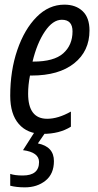

<svg xmlns="http://www.w3.org/2000/svg" viewBox="-20 -566 422 826"><path d="M164 10Q236 10 285 -21V-86Q230 -55 183 -55Q101 -55 101 -163Q101 -201 109 -241H116Q233 -241 299 -293.5Q365 -346 365 -435Q365 -490 335.5 -518Q306 -546 257 -546Q190 -546 137.5 -493Q85 -440 54.5 -351Q24 -262 24 -154Q24 -75 61 -32.5Q98 10 164 10ZM120 -301Q139 -380 173 -430.5Q207 -481 246 -481Q292 -481 292 -431Q292 -372 252 -336.5Q212 -301 123 -301ZM87 240Q140 240 176 211Q212 182 212 127Q212 65 143 51L178 0H130L79 80Q148 89 148 131Q148 189 78 189Q43 189 24 182V233Q51 240 87 240Z"/></svg>

Font: Noto Sans UI Condensed
Style: Italic
Weight: 400
Width: 3
Italic angle: -12°
Designer: Monotype Design Team
Foundry: Monotype Imaging Inc.
Version: Version 1.901